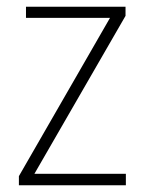

<svg xmlns="http://www.w3.org/2000/svg" viewBox="-20 -549 429 569"><path d="M353 0H36V-27L306 -496H57V-529H352V-502L82 -34H353Z"/></svg>

Font: Noto Sans Khmer UI SemiCondensed ExtraLight
Style: Regular
Weight: 200
Width: 4
Designer: Danh Hong and the Monotype Design Team
Foundry: Monotype Imaging Inc.
Version: Version 2.002; ttfautohint (v1.8.4.7-5d5b)